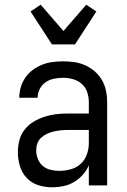

<svg xmlns="http://www.w3.org/2000/svg" viewBox="-20 -789 540 817"><path d="M202 8Q172 8 143 -1Q114 -10 93.5 -32Q73 -54 64.5 -83Q56 -112 56 -141Q56 -167 62.5 -192Q69 -217 84.5 -237Q100 -257 122 -270.5Q144 -284 168.5 -292Q193 -300 218 -303Q243 -306 269 -306H358V-355Q358 -376 351 -397Q344 -418 328 -432Q312 -446 291 -452Q270 -458 249 -458Q229 -458 209.5 -454Q190 -450 174 -439Q158 -428 149 -410Q140 -392 140 -373H62Q62 -396 68.5 -418Q75 -440 88 -459Q101 -478 119.5 -491.5Q138 -505 159 -513.5Q180 -522 203 -525Q226 -528 249 -528Q273 -528 297 -524.5Q321 -521 343 -511Q365 -501 383.5 -485Q402 -469 414 -448Q426 -427 431 -403Q436 -379 436 -355V0H358V-86Q349 -64 332.5 -45.5Q316 -27 295 -14.5Q274 -2 250 3Q226 8 202 8ZM232 -62Q256 -62 280.5 -68.5Q305 -75 323 -91.5Q341 -108 349.5 -131.5Q358 -155 358 -180V-236H269Q254 -236 238.5 -234.5Q223 -233 208.5 -229.5Q194 -226 180 -219.5Q166 -213 155 -203Q144 -193 139 -178.5Q134 -164 134 -149Q134 -131 141 -113Q148 -95 162 -83Q176 -71 194.5 -66.5Q213 -62 232 -62ZM201 -600 110 -740 153 -769 250 -657 347 -769 390 -740 299 -600Z"/></svg>

Font: Iosevka Term SS14
Style: Regular
Weight: 400
Monospace: yes
Designer: Belleve Invis
Foundry: Belleve Invis
Version: Version 24.1.1; ttfautohint (v1.8.4)